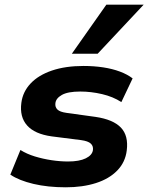

<svg xmlns="http://www.w3.org/2000/svg" viewBox="-20 -787 632 818"><path d="M260 11Q184 11 122.5 -3.5Q61 -18 24 -43L67 -148Q94 -131 128.5 -120.5Q163 -110 199.5 -104.5Q236 -99 270 -99Q318 -99 345.5 -112.5Q373 -126 376 -148Q378 -165 366.5 -175.5Q355 -186 326 -190L200 -206Q128 -216 95.5 -252.5Q63 -289 71 -349Q77 -396 110.5 -431.5Q144 -467 201.5 -486.5Q259 -506 336 -506Q380 -506 419.5 -500Q459 -494 491 -482Q523 -470 545 -453L497 -352Q462 -375 415 -386Q368 -397 322 -397Q269 -397 243.5 -382.5Q218 -368 216 -347Q214 -331 224.5 -320.5Q235 -310 264 -306L387 -289Q462 -278 495 -243.5Q528 -209 520 -146Q514 -96 479.5 -60.5Q445 -25 388.5 -7Q332 11 260 11ZM286 -558 433 -767H592L396 -558Z"/></svg>

Font: Nunito Sans 10pt SemiExpanded ExtraBold
Style: Italic
Weight: 800
Width: 6
Italic angle: -9°
Designer: Vernon Adams
Foundry: Vernon Adams
Version: Version 3.101;gftools[0.9.27]